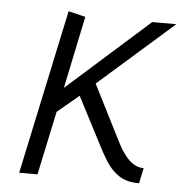

<svg xmlns="http://www.w3.org/2000/svg" viewBox="-43 -554 569 595"><g transform="rotate(5 241.5 -256.0)"><path d="M340 -118 250 -296 483 -501H408L153 -274L200 -499L147 -512L38 0H95L137 -198L204 -254L278 -111Q292 -83 308 -57.5Q324 -32 348 -16Q372 0 408 0H411L421 -48H418Q405 -48 391.5 -55.5Q378 -63 365 -79Q352 -95 340 -118Z"/></g></svg>

Font: Advent Pro
Style: Italic
Weight: 400
Italic angle: -12°
Designer: VivaRado, Andreas Kalpakidis
Foundry: VivaRado, Andreas Kalpakidis
Version: Version 3.000